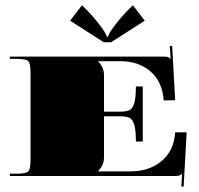

<svg xmlns="http://www.w3.org/2000/svg" viewBox="-20 -670 757 731"><path d="M403 -509.2H375L246.9 -591.3L292 -649.9Q324.7 -619.3 354.2 -581.9Q383.7 -544.6 386.8 -530.2H391.2Q394.2 -544.6 423.7 -581.9Q453.2 -619.3 486 -649.9L531 -591.3ZM17.5 -454.5H602.7Q614.1 -454.5 618.9 -452.8Q623.7 -451 628.9 -445.8H629.4L626.7 -494.8L635.5 -495.2L646.9 -288.5L603.1 -287.6Q598.8 -357.5 553.8 -397.3Q508.7 -437.1 437.1 -437.1H354V-435.3Q375.9 -413.5 375.9 -384.6V-244.8H436.2Q461.5 -244.8 473.3 -250.9Q485.1 -257 491.3 -277.5Q497.4 -298.1 497.4 -340.9H523.6V-131.1H497.4Q497.4 -174 491.3 -194.5Q485.1 -215 473.3 -221.2Q461.5 -227.3 436.2 -227.3H375.9V-69.9Q375.9 -41.1 354 -19.2V-17.5H476.4Q548.5 -17.5 595.5 -57Q642.5 -96.6 646.9 -166.1H690.6L679.2 40.6L670.5 40.2L673.1 -8.7H672.6Q667.4 -3.5 662.6 -1.7Q657.8 0 646.4 0H17.5V-8.7H43.7Q79.1 -8.7 87.6 -17.3Q96.2 -25.8 96.2 -61.2V-393.4Q96.2 -428.8 87.6 -437.3Q79.1 -445.8 43.7 -445.8H17.5Z"/></svg>

Font: FoglihtenBlackPcs
Style: BlackPcs
Weight: 900
Version: Version 0.75